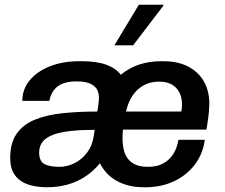

<svg xmlns="http://www.w3.org/2000/svg" viewBox="-20 -779 946 809"><path d="M178 10Q149 10 121 4.5Q93 -1 71 -14.5Q49 -28 36 -52Q23 -76 23 -113Q23 -177 50.5 -216Q78 -255 127.5 -275Q177 -295 244 -302Q311 -309 390 -309Q393 -327 394.5 -338.5Q396 -350 396.5 -357Q397 -364 397 -368Q397 -385 389.5 -400.5Q382 -416 361.5 -426Q341 -436 302 -436Q251 -436 223.5 -415.5Q196 -395 188 -354H74Q74 -403 105 -440.5Q136 -478 190 -499.5Q244 -521 313 -521H327Q388 -521 428.5 -506Q469 -491 489 -464Q558 -521 658 -521H669Q729 -521 772 -499Q815 -477 838.5 -437Q862 -397 862 -341Q862 -330 860 -305.5Q858 -281 850 -233H498Q493 -183 501.5 -148Q510 -113 535 -94.5Q560 -76 603 -76Q640 -76 664 -88.5Q688 -101 702.5 -119.5Q717 -138 723.5 -157.5Q730 -177 732 -190H843Q835 -130 800.5 -85Q766 -40 712.5 -15Q659 10 593 10H587Q521 10 473.5 -16Q426 -42 401 -91Q374 -58 340 -35.5Q306 -13 265.5 -1.5Q225 10 178 10ZM231 -76Q263 -76 294 -91.5Q325 -107 347 -136Q369 -165 375 -206L379 -232Q325 -232 281.5 -227.5Q238 -223 207.5 -212.5Q177 -202 161 -183.5Q145 -165 145 -136Q145 -100 167 -88Q189 -76 231 -76ZM511 -309H744Q754 -366 729 -400.5Q704 -435 650 -435Q598 -435 561.5 -402.5Q525 -370 511 -309ZM462 -588 565 -759H668L669 -756L541 -588Z"/></svg>

Font: Chivo Medium Medium
Style: Italic
Weight: 500
Italic angle: -8.05°
Version: Version 2.002